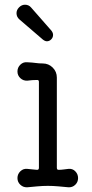

<svg xmlns="http://www.w3.org/2000/svg" viewBox="-20 -776 389 814"><path d="M162 -608 63 -693Q50 -704 50 -720Q50 -734 61 -745Q72 -756 86 -756Q102 -756 112 -744L198 -646Q205 -637 205 -628Q205 -617 197 -609Q189 -601 179 -601Q171 -601 162 -608ZM221 -447V-65Q221 -56 228 -56Q239 -56 249.5 -57.5Q260 -59 270 -60Q287 -62 299 -50Q311 -38 311 -21Q311 -4 299 7.5Q287 19 270 18Q250 16 227 14Q204 12 183 12Q162 12 139 14Q116 16 96 18Q79 19 66.5 7.5Q54 -4 54 -21Q54 -38 66.5 -50Q79 -62 96 -60Q105 -59 115.5 -58Q126 -57 136 -56H138Q145 -56 145 -65V-429Q145 -437 138 -437Q116 -437 96 -434Q79 -433 66.5 -444.5Q54 -456 54 -473Q54 -490 66.5 -502Q79 -514 96 -512Q118 -511 131.5 -509Q145 -507 161 -507Q186 -507 203.5 -489.5Q221 -472 221 -447Z"/></svg>

Font: Kiwi Maru
Style: Regular
Weight: 400
Designer: Hiroki-Chan
Version: Version 1.100